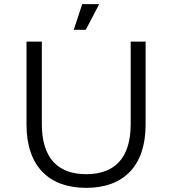

<svg xmlns="http://www.w3.org/2000/svg" viewBox="-20 -901 832 927"><path d="M394 -757 459 -881H377L336 -757ZM396 6C575 6 683 -98 683 -299V-700H611V-302C611 -137 533 -60 396 -60C260 -60 182 -137 182 -302V-700H108V-299C108 -98 217 6 396 6Z"/></svg>

Font: Montserrat Z
Style: Regular
Weight: 400
Designer: Julieta Ulanovsky
Foundry: Julieta Ulanovsky
Version: Version 8.000